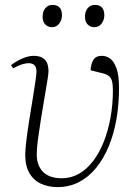

<svg xmlns="http://www.w3.org/2000/svg" viewBox="-20 -750 560 784"><path d="M215 14Q178 14 148 0.5Q118 -13 100.5 -42.5Q83 -72 83 -118Q83 -138 87.5 -175.5Q92 -213 99 -257Q106 -301 113 -343Q120 -385 124.5 -416.5Q129 -448 129 -457Q129 -477 120 -484.5Q111 -492 97 -492Q85 -492 69 -487Q53 -482 34 -471L25 -484Q39 -495 55 -503.5Q71 -512 87 -517Q103 -522 116 -522Q140 -522 153.5 -514Q167 -506 172.5 -492Q178 -478 178 -458Q178 -448 173 -418Q168 -388 161 -347Q154 -306 147 -262.5Q140 -219 135 -181.5Q130 -144 130 -120Q130 -76 154.5 -49.5Q179 -23 231 -22Q270 -22 302.5 -40.5Q335 -59 361 -93.5Q387 -128 404.5 -173Q422 -218 431.5 -271Q441 -324 441 -380Q441 -406 437 -420Q433 -434 422 -441.5Q411 -449 390 -453L350 -463Q351 -488 361 -505Q371 -522 396 -522Q414 -522 429.5 -511Q445 -500 455.5 -471.5Q466 -443 466 -390Q466 -324 455.5 -263.5Q445 -203 424 -152.5Q403 -102 372.5 -64.5Q342 -27 302.5 -6.5Q263 14 215 14ZM154 -682Q154 -703 165 -716.5Q176 -730 195 -730Q212 -730 222.5 -720Q233 -710 233 -688Q233 -669 222 -654Q211 -639 192 -639Q176 -639 165 -650Q154 -661 154 -682ZM327 -682Q327 -703 338 -716.5Q349 -730 368 -730Q386 -730 396 -719.5Q406 -709 406 -688Q406 -669 395 -654Q384 -639 365 -639Q349 -639 338 -650Q327 -661 327 -682Z"/></svg>

Font: Literata 60pt ExtraLight
Style: Italic
Weight: 250
Italic angle: -2°
Designer: Latin by Veronika Burian and Jose Scaglione. Greek by Irene Vlachou. Cyrillic by Vera Evstafieva
Foundry: TypeTogether
Version: Version 3.103;gftools[0.9.29]